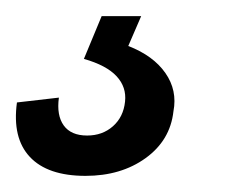

<svg xmlns="http://www.w3.org/2000/svg" viewBox="-72 -20 290 238"><path d="M34 198Q-13 198 -35 174.5Q-57 151 -51 107L1 101Q-2 123 7 135.5Q16 148 36 148Q55 148 68 136.5Q81 125 83 106Q85 88 72.5 74.5Q60 61 32 53L54 0H103L87 37Q118 49 133 70.5Q148 92 143 118Q139 154 108.5 176Q78 198 34 198Z"/></svg>

Font: Pathway Extreme 28pt Medium
Style: Italic
Weight: 500
Italic angle: -8°
Designer: Eduardo Rodriguez Tunni
Foundry: Eduardo Rodriguez Tunni
Version: Version 1.001;gftools[0.9.26]